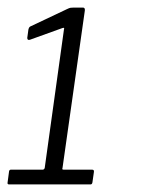

<svg xmlns="http://www.w3.org/2000/svg" viewBox="-24 -867 411 507"><path d="M219 -419Q225 -419 224 -413L220 -385Q219 -380 215 -380H0Q-5 -380 -4 -385L0 -415Q1 -419 5 -419H89Q92 -419 94 -423L145 -790Q147 -795 141 -793L55 -762Q48 -760 48 -767L51 -789Q52 -793 53.5 -795Q55 -797 58 -798L153 -843Q159 -846 162.5 -846.5Q166 -847 171 -847H195Q201 -847 200 -839L141 -423Q139 -419 144 -419H219Z"/></svg>

Font: Libre Franklin Thin Light
Style: Italic
Weight: 300
Italic angle: -8°
Version: Version 3.000